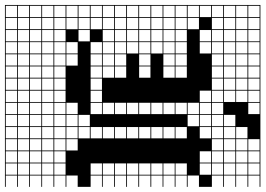

<svg xmlns="http://www.w3.org/2000/svg" viewBox="-164 -640 1043 754"><g transform="rotate(90 357.0 -263.5)"><path d="M0 238.1V-765.1H714.3V-761.9H669.8V-717.5H714.3V-714.3H669.8V-669.8H714.3V-666.7H669.8V-622.2H714.3V-619H669.8V-574.6H714.3V-523.8H669.8V-479.4H714.3V-476.2H669.8V-431.7H714.3V-428.6H669.8V-384.1H714.3V-381H669.8V-336.5H714.3V-333.3H669.8V-288.9H714.3V-285.7H669.8V-241.3H714.3V-238.1H669.8V-193.7H714.3V-190.5H669.8V-146H714.3V-142.9H669.8V-98.4H714.3V-47.6H669.8V-3.2H714.3V0H669.8V44.4H714.3V47.6H669.8V92.1H714.3V95.2H669.8V139.7H714.3V142.9H669.8V187.3H714.3V190.5H669.8V234.9H714.3V238.1ZM622.2 -717.5H666.7V-761.9H622.2ZM574.6 -717.5H619V-761.9H574.6ZM527 -717.5H571.4V-761.9H527ZM384.1 -717.5H428.6V-761.9H384.1ZM336.5 -717.5H381V-761.9H336.5ZM288.9 -717.5H333.3V-761.9H288.9ZM241.3 -717.5H285.7V-761.9H241.3ZM193.7 -717.5H238.1V-761.9H193.7ZM146 -717.5H190.5V-761.9H146ZM98.4 -717.5H142.9V-761.9H98.4ZM50.8 -717.5H95.2V-761.9H50.8ZM3.2 -717.5H47.6V-761.9H3.2ZM241.3 -669.8H285.7V-714.3H241.3ZM193.7 -669.8H238.1V-714.3H193.7ZM146 -669.8H190.5V-714.3H146ZM98.4 -669.8H142.9V-714.3H98.4ZM3.2 -669.8H47.6V-714.3H3.2ZM622.2 -669.8H666.7V-714.3H622.2ZM336.5 -669.8H381V-714.3H336.5ZM574.6 -669.8H619V-714.3H574.6ZM527 -669.8H571.4V-714.3H527ZM50.8 -669.8H95.2V-714.3H50.8ZM479.4 -669.8H523.8V-714.3H479.4ZM288.9 -669.8H333.3V-714.3H288.9ZM98.4 -622.2H142.9V-666.7H98.4ZM193.7 -622.2H238.1V-666.7H193.7ZM3.2 -622.2H47.6V-666.7H3.2ZM622.2 -622.2H666.7V-666.7H622.2ZM431.7 -622.2H476.2V-666.7H431.7ZM146 -622.2H190.5V-666.7H146ZM336.5 -622.2H381V-666.7H336.5ZM574.6 -622.2H619V-666.7H574.6ZM479.4 -622.2H523.8V-666.7H479.4ZM241.3 -622.2H285.7V-666.7H241.3ZM527 -622.2H571.4V-666.7H527ZM50.8 -622.2H95.2V-666.7H50.8ZM288.9 -622.2H333.3V-666.7H288.9ZM50.8 -574.6H95.2V-619H50.8ZM288.9 -574.6H333.3V-619H288.9ZM527 -574.6H571.4V-619H527ZM574.6 -574.6H619V-619H574.6ZM479.4 -574.6H523.8V-619H479.4ZM336.5 -574.6H381V-619H336.5ZM241.3 -574.6H285.7V-619H241.3ZM146 -574.6H190.5V-619H146ZM622.2 -574.6H666.7V-619H622.2ZM431.7 -574.6H476.2V-619H431.7ZM3.2 -574.6H47.6V-619H3.2ZM193.7 -574.6H238.1V-619H193.7ZM384.1 -574.6H428.6V-619H384.1ZM98.4 -574.6H142.9V-619H98.4ZM431.7 -527H476.2V-571.4H431.7ZM98.4 -527H142.9V-571.4H98.4ZM384.1 -527H428.6V-571.4H384.1ZM479.4 -527H523.8V-571.4H479.4ZM336.5 -527H381V-571.4H336.5ZM574.6 -527H619V-571.4H574.6ZM146 -527H190.5V-571.4H146ZM622.2 -527H666.7V-571.4H622.2ZM47.6 -571.4H3.2V-527H47.6ZM431.7 -479.4H476.2V-523.8H431.7ZM384.1 -479.4H428.6V-523.8H384.1ZM50.8 -479.4H95.2V-523.8H50.8ZM3.2 -479.4H47.6V-523.8H3.2ZM98.4 -431.7H142.9V-476.2H98.4ZM384.1 -431.7H428.6V-476.2H384.1ZM479.4 -431.7H523.8V-476.2H479.4ZM50.8 -431.7H95.2V-476.2H50.8ZM241.3 -431.7H285.7V-476.2H241.3ZM146 -431.7H190.5V-476.2H146ZM622.2 -431.7H666.7V-476.2H622.2ZM3.2 -431.7H47.6V-476.2H3.2ZM193.7 -431.7H238.1V-476.2H193.7ZM98.4 -384.1H142.9V-428.6H98.4ZM384.1 -384.1H428.6V-428.6H384.1ZM479.4 -384.1H523.8V-428.6H479.4ZM50.8 -384.1H95.2V-428.6H50.8ZM622.2 -384.1H666.7V-428.6H622.2ZM241.3 -384.1H285.7V-428.6H241.3ZM146 -384.1H190.5V-428.6H146ZM3.2 -384.1H47.6V-428.6H3.2ZM193.7 -384.1H238.1V-428.6H193.7ZM3.2 -336.5H47.6V-381H3.2ZM50.8 -336.5H95.2V-381H50.8ZM622.2 -336.5H666.7V-381H622.2ZM384.1 -336.5H428.6V-381H384.1ZM479.4 -336.5H523.8V-381H479.4ZM98.4 -336.5H142.9V-381H98.4ZM146 -336.5H190.5V-381H146ZM50.8 -288.9H95.2V-333.3H50.8ZM193.7 -288.9H238.1V-333.3H193.7ZM622.2 -288.9H666.7V-333.3H622.2ZM384.1 -288.9H428.6V-333.3H384.1ZM98.4 -288.9H142.9V-333.3H98.4ZM479.4 -288.9H523.8V-333.3H479.4ZM3.2 -288.9H47.6V-333.3H3.2ZM241.3 -288.9H285.7V-333.3H241.3ZM146 -288.9H190.5V-333.3H146ZM50.8 -241.3H95.2V-285.7H50.8ZM384.1 -241.3H428.6V-285.7H384.1ZM3.2 -241.3H47.6V-285.7H3.2ZM622.2 -241.3H666.7V-285.7H622.2ZM98.4 -241.3H142.9V-285.7H98.4ZM479.4 -241.3H523.8V-285.7H479.4ZM146 -241.3H190.5V-285.7H146ZM241.3 -193.7H285.7V-238.1H241.3ZM146 -193.7H190.5V-238.1H146ZM479.4 -193.7H523.8V-238.1H479.4ZM98.4 -193.7H142.9V-238.1H98.4ZM50.8 -193.7H95.2V-238.1H50.8ZM622.2 -193.7H666.7V-238.1H622.2ZM193.7 -193.7H238.1V-238.1H193.7ZM384.1 -193.7H428.6V-238.1H384.1ZM3.2 -193.7H47.6V-238.1H3.2ZM384.1 -146H428.6V-190.5H384.1ZM146 -146H190.5V-190.5H146ZM50.8 -146H95.2V-190.5H50.8ZM241.3 -146H285.7V-190.5H241.3ZM479.4 -146H523.8V-190.5H479.4ZM98.4 -146H142.9V-190.5H98.4ZM622.2 -146H666.7V-190.5H622.2ZM3.2 -146H47.6V-190.5H3.2ZM193.7 -146H238.1V-190.5H193.7ZM146 -98.4H190.5V-142.9H146ZM241.3 -98.4H285.7V-142.9H241.3ZM479.4 -98.4H523.8V-142.9H479.4ZM336.5 -98.4H381V-142.9H336.5ZM50.8 -98.4H95.2V-142.9H50.8ZM622.2 -98.4H666.7V-142.9H622.2ZM3.2 -98.4H47.6V-142.9H3.2ZM193.7 -98.4H238.1V-142.9H193.7ZM384.1 -98.4H428.6V-142.9H384.1ZM288.9 -98.4H333.3V-142.9H288.9ZM479.4 -50.8H523.8V-95.2H479.4ZM98.4 -50.8H142.9V-95.2H98.4ZM431.7 -50.8H476.2V-95.2H431.7ZM50.8 -50.8H95.2V-95.2H50.8ZM3.2 -50.8H47.6V-95.2H3.2ZM384.1 -3.2H428.6V-47.6H384.1ZM50.8 -3.2H95.2V-47.6H50.8ZM3.2 -3.2H47.6V-47.6H3.2ZM527 -3.2H571.4V-47.6H527ZM193.7 -3.2H238.1V-47.6H193.7ZM146 -3.2H190.5V-47.6H146ZM431.7 -3.2H476.2V-47.6H431.7ZM479.4 -3.2H523.8V-47.6H479.4ZM384.1 44.4H428.6V0H384.1ZM50.8 44.4H95.2V0H50.8ZM622.2 44.4H666.7V0H622.2ZM241.3 44.4H285.7V0H241.3ZM574.6 44.4H619V0H574.6ZM527 44.4H571.4V0H527ZM288.9 44.4H333.3V0H288.9ZM193.7 44.4H238.1V0H193.7ZM431.7 44.4H476.2V0H431.7ZM3.2 44.4H47.6V0H3.2ZM146 44.4H190.5V0H146ZM336.5 44.4H381V0H336.5ZM98.4 44.4H142.9V0H98.4ZM479.4 44.4H523.8V0H479.4ZM288.9 92.1H333.3V47.6H288.9ZM479.4 92.1H523.8V47.6H479.4ZM193.7 92.1H238.1V47.6H193.7ZM146 92.1H190.5V47.6H146ZM336.5 92.1H381V47.6H336.5ZM50.8 92.1H95.2V47.6H50.8ZM431.7 92.1H476.2V47.6H431.7ZM98.4 92.1H142.9V47.6H98.4ZM384.1 92.1H428.6V47.6H384.1ZM622.2 92.1H666.7V47.6H622.2ZM527 92.1H571.4V47.6H527ZM241.3 92.1H285.7V47.6H241.3ZM3.2 92.1H47.6V47.6H3.2ZM574.6 92.1H619V47.6H574.6ZM479.4 139.7H523.8V95.2H479.4ZM336.5 139.7H381V95.2H336.5ZM50.8 139.7H95.2V95.2H50.8ZM146 139.7H190.5V95.2H146ZM431.7 139.7H476.2V95.2H431.7ZM98.4 139.7H142.9V95.2H98.4ZM193.7 139.7H238.1V95.2H193.7ZM241.3 139.7H285.7V95.2H241.3ZM384.1 139.7H428.6V95.2H384.1ZM622.2 139.7H666.7V95.2H622.2ZM527 139.7H571.4V95.2H527ZM3.2 139.7H47.6V95.2H3.2ZM288.9 139.7H333.3V95.2H288.9ZM574.6 139.7H619V95.2H574.6ZM431.7 187.3H476.2V142.9H431.7ZM574.6 187.3H619V142.9H574.6ZM3.2 187.3H47.6V142.9H3.2ZM288.9 187.3H333.3V142.9H288.9ZM384.1 187.3H428.6V142.9H384.1ZM146 187.3H190.5V142.9H146ZM622.2 187.3H666.7V142.9H622.2ZM527 187.3H571.4V142.9H527ZM479.4 187.3H523.8V142.9H479.4ZM241.3 187.3H285.7V142.9H241.3ZM193.7 187.3H238.1V142.9H193.7ZM98.4 187.3H142.9V142.9H98.4ZM336.5 187.3H381V142.9H336.5ZM50.8 187.3H95.2V142.9H50.8ZM288.9 234.9H333.3V190.5H288.9ZM384.1 234.9H428.6V190.5H384.1ZM146 234.9H190.5V190.5H146ZM3.2 234.9H47.6V190.5H3.2ZM622.2 234.9H666.7V190.5H622.2ZM527 234.9H571.4V190.5H527ZM431.7 234.9H476.2V190.5H431.7ZM241.3 234.9H285.7V190.5H241.3ZM193.7 234.9H238.1V190.5H193.7ZM98.4 234.9H142.9V190.5H98.4ZM336.5 234.9H381V190.5H336.5ZM50.8 234.9H95.2V190.5H50.8ZM479.4 234.9H523.8V190.5H479.4ZM574.6 234.9H619V190.5H574.6Z"/></g></svg>

Font: Jacquard 12 Charted
Style: Regular
Weight: 400
Designer: Sarah Cadigan-Fried
Version: Version 1.000